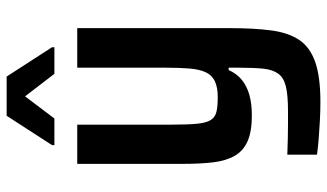

<svg xmlns="http://www.w3.org/2000/svg" viewBox="-218 -538 960 563"><g transform="rotate(-90 261.5 -257.0)"><path d="M244 203Q217 203 189 201.5Q161 200 135.5 198Q110 196 89 193V106Q116 107 137.5 107.5Q159 108 179 108Q199 108 217 108Q262 108 288 102Q314 96 326 80Q338 64 341 36.5Q344 9 344 -34V-66H337Q327 -43 309 -28Q291 -13 265 -5.5Q239 2 204 2Q157 2 128.5 -10.5Q100 -23 85.5 -48.5Q71 -74 66.5 -111.5Q62 -149 62 -200V-510H177V-235Q177 -188 179.5 -160.5Q182 -133 190 -119.5Q198 -106 214 -102Q230 -98 257 -98Q287 -98 304.5 -106.5Q322 -115 330.5 -133Q339 -151 341.5 -180Q344 -209 344 -250V-510H460V-62Q460 7 453.5 57.5Q447 108 426 140Q405 172 361.5 187.5Q318 203 244 203ZM117 -577V-584L203 -717H318L404 -584V-577H326L260 -663L195 -577Z"/></g></svg>

Font: Saira SemiCondensed SemiBold
Style: Regular
Weight: 600
Width: 4
Designer: Hector Gatti with collaboration of the Omnibus-Type team
Foundry: Omnibus-Type
Version: Version 1.101